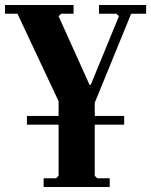

<svg xmlns="http://www.w3.org/2000/svg" viewBox="-35 -500 606 770"><path d="M362 -480H551V-445H491L345 -88V205L355 215H405V250H140V215H190L200 205V-94L35 -445H-15V-480H260V-445H210L200 -435L324 -160H329L442 -435L432 -445H362ZM73 -35H463V0H73Z"/></svg>

Font: Brygada 1918
Style: Regular
Weight: 400
Designer: Mateusz Machalski | Borys Kosmynka | Przemek Hoffer
Foundry: NIEPODLEGLA 2018
Version: Version 3.006